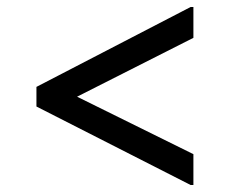

<svg xmlns="http://www.w3.org/2000/svg" viewBox="-20 -592 656 548"><path d="M84 -288V-344L524 -572H532V-484L200 -316L532 -152V-64H524Z"/></svg>

Font: Kufam
Style: Italic
Weight: 400
Italic angle: -11°
Designer: Artur Schmal
Foundry: Original Type
Version: Version 1.301; ttfautohint (v1.8.3)